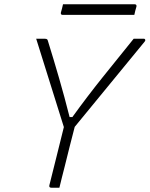

<svg xmlns="http://www.w3.org/2000/svg" viewBox="-20 -882 703 902"><path d="M259 0H222Q209 0 212 -12Q229 -80 246 -148Q263 -216 280 -285Q248 -387 215 -492.5Q182 -598 150 -700H190Q198 -700 201 -697.5Q204 -695 205 -690Q232 -603 257.5 -515Q283 -427 307 -332H320Q390 -429 463 -520Q536 -611 608 -700H657Q660 -700 662 -696Q664 -692 660 -687Q580 -589 495.5 -486.5Q411 -384 331 -286Q319 -239 307 -192.5Q295 -146 284 -100Q277 -74 271 -49Q265 -24 259 0ZM276 -862H612Q623 -862 621 -851Q618 -841 615.5 -831.5Q613 -822 611 -812H275Q264 -812 266 -823Q269 -833 271.5 -842.5Q274 -852 276 -862Z"/></svg>

Font: Recursive Mn Lnr St Lt
Style: Italic
Weight: 300
Italic angle: -15°
Monospace: yes
Version: Version 1.079;hotconv 1.0.112;makeotfexe 2.5.65598; ttfautoh